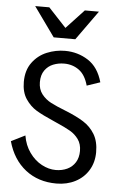

<svg xmlns="http://www.w3.org/2000/svg" viewBox="-55 -823 541 873"><g transform="rotate(5 215.0 -386.5)"><path d="M13.2 -162.6 76.7 -194.3Q84 -149.9 107.7 -116.9Q131.3 -84 163.3 -66.9Q195.3 -49.8 227.5 -49.8Q256.3 -49.8 279.8 -60.8Q303.2 -71.8 316.7 -93.5Q330.1 -115.2 330.1 -145.5Q330.1 -177.2 314.7 -198.7Q299.3 -220.2 276.1 -233.6Q252.9 -247.1 211.4 -265.1L197.3 -271.5Q147.5 -293 118.4 -310.5Q89.4 -328.1 68.8 -358.9Q48.3 -389.6 48.3 -436.5Q48.3 -489.7 74.5 -525.1Q100.6 -560.5 140.6 -576.9Q180.7 -593.3 223.1 -593.3Q281.2 -593.3 328.6 -563Q376 -532.7 395 -464.8L334.5 -444.3Q321.3 -492.7 292 -513.9Q262.7 -535.2 224.1 -535.2Q197.8 -535.2 174.3 -525.9Q150.9 -516.6 136 -495.6Q121.1 -474.6 121.1 -441.9Q121.1 -409.2 138.2 -387.2Q155.3 -365.2 180.4 -352.1Q205.6 -338.9 249.5 -321.8Q299.8 -301.8 332.3 -281.2Q364.7 -260.7 384.3 -228Q403.8 -195.3 403.8 -146.5Q403.8 -100.1 382.1 -64.2Q360.4 -28.3 322 -8.5Q283.7 11.2 235.8 11.2Q152.8 11.2 94.5 -34.4Q36.1 -80.1 13.2 -162.6ZM69.8 -784.2H134.3L215.3 -697.3L296.4 -784.2H360.8L264.6 -649.9H166Z"/></g></svg>

Font: Decalotype Light
Style: Regular
Weight: 300
Designer: Alfredo Marco Pradil
Foundry: Alfredo Marco Pradil
Version: Version 1.0